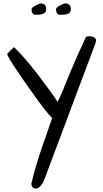

<svg xmlns="http://www.w3.org/2000/svg" viewBox="-20 -668 589 1102"><path d="M232.4 368.2Q211.9 414.1 183.6 414.1Q169.9 414.1 163.6 401.9Q157.2 389.6 163.1 373Q184.6 282.2 225.1 166Q265.6 49.8 279.3 9.8Q245.1 -24.4 171.9 -127Q21.5 -337.9 21.5 -358.4Q21.5 -359.4 22.5 -360.4L59.6 -397.5Q136.7 -326.2 260.7 -155.3Q292 -112.3 310.5 -83Q331.1 -124 342.8 -153.8Q354.5 -183.6 361.8 -201.7Q369.1 -219.7 381.8 -250Q415 -331.1 473.6 -456.1Q482.4 -460 492.2 -460Q516.6 -460 527.3 -447.3Q531.2 -442.4 531.2 -436Q531.2 -429.7 529.3 -423.8ZM184.6 -583Q161.1 -583 161.1 -616.2Q161.1 -627.9 210 -648.4Q230.5 -648.4 237.8 -639.6Q245.1 -630.9 245.1 -617.2Q245.1 -603.5 239.3 -597.2Q233.4 -590.8 224.6 -587.9Q212.9 -583 184.6 -583ZM325.2 -583Q301.8 -583 301.8 -616.2Q301.8 -628.9 351.6 -648.4Q386.7 -648.4 386.7 -615.2Q386.7 -585 345.7 -584Q335 -583 325.2 -583Z"/></svg>

Font: Architects Daughter
Style: Regular
Weight: 400
Designer: Kimberly Geswein
Foundry: Kimberly Geswein
Version: Version 1.002 2010